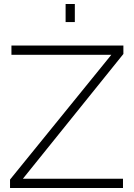

<svg xmlns="http://www.w3.org/2000/svg" viewBox="-20 -937 667 957"><path d="M30 -42 535 -664H37V-710H595V-668L94 -46H593V0H30ZM307 -827V-917H353V-827Z"/></svg>

Font: Raleway Thin Light
Style: Regular
Weight: 300
Version: Version 4.026